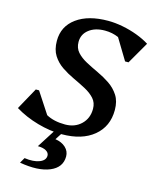

<svg xmlns="http://www.w3.org/2000/svg" viewBox="-147 -797 917 1140"><g transform="rotate(15 311.0 -227.5)"><path d="M281 16Q209 16 131.5 -6Q54 -28 -10 -67L64 -201H84L169 -71Q216 -45 285 -45Q345 -45 383.5 -82Q422 -119 422 -177Q422 -215 399.5 -240Q377 -265 341.5 -284Q306 -303 266 -321.5Q226 -340 190.5 -364Q155 -388 132.5 -423.5Q110 -459 110 -513Q110 -602 181.5 -654Q253 -706 375 -706Q417 -706 464 -697Q511 -688 555 -671.5Q599 -655 632 -634L554 -499H533L455 -628Q416 -645 371 -645Q311 -645 273.5 -616Q236 -587 236 -540Q236 -502 258.5 -477Q281 -452 316.5 -433Q352 -414 392 -395.5Q432 -377 467.5 -353Q503 -329 526 -293.5Q549 -258 549 -204Q549 -103 477 -43.5Q405 16 281 16ZM86 243 105 210Q161 218 197 204Q233 190 233 161Q233 143 214 132Q195 121 163 121L247 -11H295L253 54Q293 60 317 82.5Q341 105 341 137Q341 205 271 234Q201 263 86 243Z"/></g></svg>

Font: Platypi Medium
Style: Italic
Weight: 500
Italic angle: -13°
Designer: David Sargent
Foundry: Bolt Cutter Type
Version: Version 1.200; ttfautohint (v1.8.4.7-5d5b)